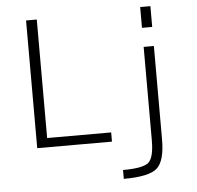

<svg xmlns="http://www.w3.org/2000/svg" viewBox="-62 -814 1124 1097"><g transform="rotate(-5 500.0 -266.0)"><path d="M187.5 -731.4V-51.8H554.7V1H126V-731.4ZM782.2 -522.5H840.8V12.7Q840.8 136.7 794.9 177.7Q749 218.8 603.5 218.8V168Q719.7 168 751 139.6Q782.2 111.3 782.2 12.7ZM782.2 -631.8V-751H840.8V-631.8Z"/></g></svg>

Font: GenEi Gothic M Light
Style: Regular
Weight: 300
Designer: o_tamon (Modified); [Source Han Sans]
Ryoko NISHIZUKA  (kana & ideographs); Paul D. Hunt (Latin, Greek & Cyrillic); Wenl
Version: Version 1.1a;Original Version 1.004